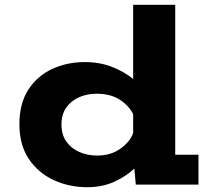

<svg xmlns="http://www.w3.org/2000/svg" viewBox="-20 -770 915 801"><path d="M343.5 11Q269 11 204.5 -18.5Q140 -48 100.5 -106.5Q61 -165 61 -251.5Q61 -338.5 98.2 -396Q135.5 -453.5 197.5 -482.2Q259.5 -511 333.5 -511Q396 -511 447.2 -491Q498.5 -471 535.5 -440.5V-750H711V-124.5H808V0H546.5L540.5 -67Q506 -34 456.2 -11.5Q406.5 11 343.5 11ZM236.5 -250.5Q236.5 -207.5 257.2 -178.8Q278 -150 312 -135.5Q346 -121 385.5 -121Q442.5 -121 483 -150.2Q523.5 -179.5 535.5 -215.5V-293.5Q519 -328 480.5 -353.5Q442 -379 383 -379Q344 -379 310.8 -364.8Q277.5 -350.5 257 -322Q236.5 -293.5 236.5 -250.5Z"/></svg>

Font: Trispace SemiExpanded
Style: Bold
Weight: 700
Width: 6
Designer: Tyler Finck
Foundry: Etcetera Type Company
Version: Version 1.210; ttfautohint (v1.8.3)